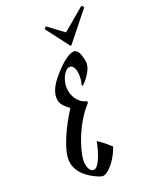

<svg xmlns="http://www.w3.org/2000/svg" viewBox="-244 -976 942 1083"><g transform="rotate(-30 226.5 -434.5)"><path d="M230 -399C177 -420 166 -477 166 -502C166 -565 210 -616 236 -616C254 -616 267 -601 267 -569C267 -536 256 -504 248 -494L253 -486C253 -486 336 -540 336 -598C336 -664 320 -680 298 -680C264 -680 213 -646 181 -621C133 -584 88 -542 88 -485C88 -461 106 -436 129 -413C59 -337 -28 -219 -28 -146C-28 -68 45 -15 80 5C87 9 94 12 100 12C110 12 113 11 124 6C165 -14 208 -63 229 -104C229 -104 197 -148 165 -176H164C145 -125 104 -44 72 -44C65 -44 42 -48 42 -97C42 -152 120 -307 229 -388ZM311 -716 481 -866 471 -881 321 -794 239 -881 226 -870 305 -716Z"/></g></svg>

Font: Romanesco
Style: Regular
Weight: 400
Designer: Astigmatic (AOETI)
Foundry: Astigmatic (AOETI)
Version: Version 1.000